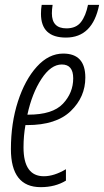

<svg xmlns="http://www.w3.org/2000/svg" viewBox="-20 -762 429 792"><path d="M389 -742H343Q334 -697 314 -671Q294 -645 254 -645Q194 -645 194 -707Q194 -722 197 -742H152Q149 -725 149 -705Q149 -607 252 -607Q362 -607 389 -742ZM252 -17V-64Q203 -35 161 -35Q77 -35 77 -154Q77 -202 85 -246H92Q212 -246 272 -304Q332 -362 332 -442Q332 -541 241 -541Q181 -541 132 -487Q83 -433 54 -343.5Q25 -254 25 -147Q25 10 148 10Q208 10 252 -17ZM235 -496Q282 -496 282 -439Q282 -379 239.5 -334Q197 -289 97 -289H93Q112 -377 151 -436.5Q190 -496 235 -496Z"/></svg>

Font: Noto Sans Display Condensed Light
Style: Italic
Weight: 300
Width: 3
Designer: Monotype Design team
Foundry: Monotype Imaging Inc.
Version: 1.000